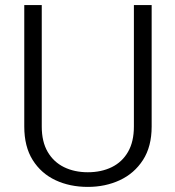

<svg xmlns="http://www.w3.org/2000/svg" viewBox="-20 -731 695 761"><path d="M581.1 -710.9V-229.5Q581.1 -149.9 546.6 -96.7Q512.2 -43.5 454.8 -16.8Q397.5 9.8 328.1 9.8Q256.8 9.8 200 -16.8Q143.1 -43.5 109.6 -96.7Q76.2 -149.9 76.2 -229.5V-710.9H145.5V-229.5Q145.5 -169.4 168.9 -129.2Q192.4 -88.9 233.6 -68.6Q274.9 -48.3 328.1 -48.3Q381.8 -48.3 423.1 -68.6Q464.4 -88.9 487.5 -129.2Q510.7 -169.4 510.7 -229.5V-710.9Z"/></svg>

Font: Heebo Light
Style: Regular
Weight: 300
Designer: Oded Ezer
Foundry: Ezer Type House
Version: Version 3.100